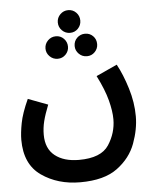

<svg xmlns="http://www.w3.org/2000/svg" viewBox="-59 -697 790 977"><g transform="rotate(-5 336.5 -209.0)"><path d="M31 -11Q31 114 114 172Q197 230 312 230Q434 230 501.5 180Q569 130 595.5 58Q622 -14 622 -80Q622 -151 599.5 -224Q577 -297 548 -350L441 -301Q478 -228 492.5 -172Q507 -116 507 -75Q507 -5 467.5 55.5Q428 116 315 116Q238 116 192.5 80Q147 44 147 -27Q147 -62 155.5 -96Q164 -130 183 -178L82 -216Q50 -146 40.5 -96Q31 -46 31 -11ZM326 -532Q350 -532 366.5 -549Q383 -566 383 -590Q383 -614 366.5 -631Q350 -648 326 -648Q302 -648 285 -631Q268 -614 268 -590Q268 -566 285 -549Q302 -532 326 -532ZM252 -406Q276 -406 292.5 -423Q309 -440 309 -463Q309 -487 292.5 -504Q276 -521 252 -521Q228 -521 211 -504Q194 -487 194 -463Q194 -440 211 -423Q228 -406 252 -406ZM401 -406Q425 -406 441.5 -423Q458 -440 458 -463Q458 -488 441.5 -504.5Q425 -521 401 -521Q377 -521 360 -504.5Q343 -488 343 -463Q343 -440 360 -423Q377 -406 401 -406Z"/></g></svg>

Font: Noto Sans Arabic UI SemiCondensed Semi
Style: Regular
Weight: 600
Width: 4
Designer: Nadine Chahine - Monotype Design Team
Foundry: Monotype Imaging Inc.
Version: Version 1.900